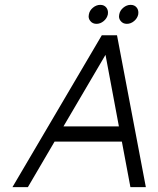

<svg xmlns="http://www.w3.org/2000/svg" viewBox="-20 -770 651 790"><path d="M481.4 -187.5H204.6L94.7 0H31.2L398.9 -625H461.4L580.1 0H516.6ZM502 -671.9Q485.8 -671.9 476.6 -683.6Q469.7 -691.9 469.7 -702.6Q469.7 -706.5 470.7 -710.9Q473.6 -727.1 487.5 -738.5Q501.5 -750 517.6 -750Q533.7 -750 542.5 -738.8Q549.3 -730 549.3 -718.3Q549.3 -714.8 548.8 -710.9Q545.4 -694.8 531.7 -683.3Q518.1 -671.9 502 -671.9ZM377 -671.9Q360.8 -671.9 351.6 -683.6Q344.7 -691.9 344.7 -702.6Q344.7 -706.5 345.7 -710.9Q348.6 -727.1 362.5 -738.5Q376.5 -750 392.6 -750Q408.7 -750 417.5 -738.8Q424.3 -730 424.3 -718.3Q424.3 -714.8 423.8 -710.9Q420.4 -694.8 406.7 -683.3Q393.1 -671.9 377 -671.9ZM241.2 -250H469.2L414.1 -544.4Z"/></svg>

Font: Juliett
Style: Italic
Weight: 400
Italic angle: -11.25°
Designer: GGBotNet
Foundry: GGBotNet
Version: 0.60